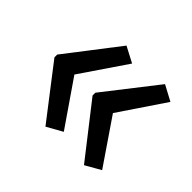

<svg xmlns="http://www.w3.org/2000/svg" viewBox="-102 -697 680 680"><g transform="rotate(45 237.5 -357.0)"><path d="M37 -364V-350L188 -154L247 -187L130 -357L247 -529L188 -560ZM228 -364V-350L381 -154L439 -187L323 -357L439 -529L381 -560Z"/></g></svg>

Font: Noto Sans Kannada UI Condensed
Style: Regular
Weight: 400
Width: 3
Designer: Jelle Bosma - Monotype Design Team
Foundry: Monotype Imaging Inc.
Version: Version 2.005